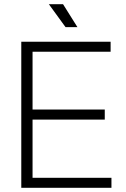

<svg xmlns="http://www.w3.org/2000/svg" viewBox="-20 -900 602 920"><path d="M510 -700V-652H136V-375H482V-327H136V-48H514V0H82V-700ZM351 -770H294L214 -880H282Z"/></svg>

Font: Space Grotesk Variable
Style: Regular
Weight: 400
Designer: Florian Karsten (Space Grotesk), Colophon Foundry (Space Mono)
Foundry: Florian Karsten
Version: Version 1.106